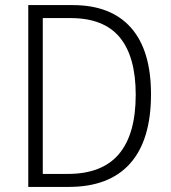

<svg xmlns="http://www.w3.org/2000/svg" viewBox="-20 -734 671 754"><path d="M573 -364Q573 -184 491 -92Q409 0 250 0H91V-714H265Q416 -714 494.5 -625Q573 -536 573 -364ZM513 -362Q513 -511 450.5 -587Q388 -663 257 -663H148V-51H246Q381 -51 447 -129Q513 -207 513 -362Z"/></svg>

Font: Noto Sans Khmer UI SemiCondensed Light
Style: Regular
Weight: 300
Width: 4
Designer: Danh Hong and the Monotype Design Team
Foundry: Monotype Imaging Inc.
Version: Version 2.002; ttfautohint (v1.8.4.7-5d5b)